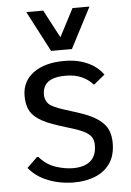

<svg xmlns="http://www.w3.org/2000/svg" viewBox="-55 -815 590 866"><g transform="rotate(-5 240.0 -382.0)"><path d="M246.6 9.8Q183.1 9.8 128.7 -11.5Q74.2 -32.7 41.5 -73.7L87.9 -118.7H94.7Q126.5 -82 168 -68.4Q209.5 -54.7 246.6 -54.7Q297.4 -54.7 325.2 -78.1Q353 -101.6 353 -149.9Q353 -167 346.7 -180.9Q340.3 -194.8 320.8 -207.3Q301.3 -219.7 260.7 -232.4L201.2 -251Q137.2 -271 106.4 -293Q75.7 -314.9 66.2 -340.8Q56.6 -366.7 56.6 -397.9Q56.6 -463.9 108.2 -502Q159.7 -540 248 -540Q291 -540 324.7 -530Q358.4 -520 383.3 -502.7Q408.2 -485.4 423.8 -462.9L375.5 -423.3H370.6Q352.5 -444.8 321.8 -459Q291 -473.1 248.5 -473.1Q211.4 -473.1 188.5 -464.1Q165.5 -455.1 154.8 -438Q144 -420.9 144 -397.5Q144 -370.6 159.9 -354.5Q175.8 -338.4 230 -321.3L288.6 -302.7Q352.1 -282.2 383.1 -258.8Q414.1 -235.4 424.1 -209.2Q434.1 -183.1 434.1 -153.3Q434.1 -95.7 408.7 -59.8Q383.3 -23.9 340.8 -7.1Q298.3 9.8 246.6 9.8ZM193.4 -590.3 97.2 -774.4H173.8L240.7 -647.9L306.6 -774.4H383.3L287.6 -590.3Z"/></g></svg>

Font: Comme
Style: Regular
Weight: 400
Designer: Vernon Adams
Foundry: Vernon Adams
Version: Version 1.000;gftools[0.9.27]